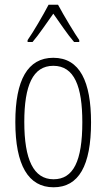

<svg xmlns="http://www.w3.org/2000/svg" viewBox="-20 -784 452 814"><path d="M226 -764H186C163 -720 121 -648 97 -614V-606H118C145 -637 180 -690 206 -726C234 -687 266 -638 294 -606H316V-614C299 -638 251 -717 226 -764ZM366 -265C366 -437 319 -539 206 -539C97 -539 45 -444 45 -267C45 -84 100 10 207 10C314 10 366 -82 366 -265ZM83 -267C83 -421 119 -505 206 -505C296 -505 329 -416 329 -266C329 -101 291 -24 207 -24C122 -24 83 -108 83 -267Z"/></svg>

Font: Noto Sans Sinhala ExtraCondensed ExtraLight
Style: Regular
Weight: 200
Width: 2
Designer: Jelle Bosma - Monotype Design Team
Foundry: Monotype Imaging Inc.
Version: Version 2.006